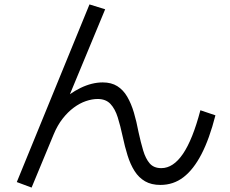

<svg xmlns="http://www.w3.org/2000/svg" viewBox="-20 -803 1040 869"><path d="M123 46 56 21 385 -783 456 -761 273 -320 249 -337Q293 -380 344.5 -405Q396 -430 445 -430Q484 -430 511 -413Q538 -396 556 -365Q574 -334 586 -293.5Q598 -253 607 -205Q617 -159 628 -122Q639 -85 657.5 -63.5Q676 -42 710 -42Q764 -42 808 -106.5Q852 -171 887 -304L955 -281Q928 -175 892 -105.5Q856 -36 810.5 -1Q765 34 706 34Q665 34 636.5 17.5Q608 1 589 -29Q570 -59 557.5 -99Q545 -139 535 -186Q525 -233 513 -271.5Q501 -310 480 -332.5Q459 -355 422 -355Q397 -355 369 -345.5Q341 -336 314 -316Q287 -296 263.5 -266Q240 -236 223 -195Z"/></svg>

Font: M PLUS 2 Thin
Style: Regular
Weight: 400
Version: Version 1.001